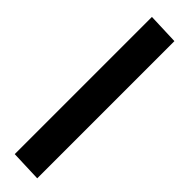

<svg xmlns="http://www.w3.org/2000/svg" viewBox="18 -166 477 477"><g transform="rotate(-45 256.5 73.0)"><path d="M9 114 12 32H494L491 114Z"/></g></svg>

Font: Literata
Style: Bold Italic
Weight: 700
Italic angle: -2°
Designer: Latin by Veronika Burian and Jose Scaglione. Greek by Irene Vlachou. Cyrillic by Vera Evstafieva
Foundry: TypeTogether
Version: Version 3.103;gftools[0.9.29]